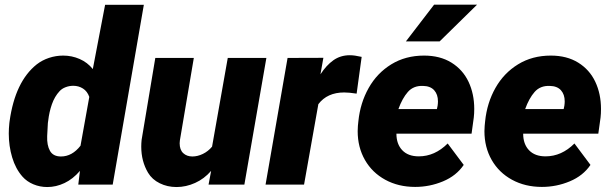

<svg xmlns="http://www.w3.org/2000/svg" viewBox="-20 -770 2549 801"><path d="M306.6 0 313.5 -57.1Q284.2 -22.9 249 -6.3Q213.9 10.3 177.2 10.3Q146.5 10.3 119.1 -1.2Q91.8 -12.7 73.7 -33.2Q44.9 -65.9 30.8 -113.3Q16.6 -160.6 16.6 -212.9Q16.6 -232.9 19 -256.3L20 -264.2Q43 -429.7 133.3 -501.5Q155.8 -519 184.6 -528.6Q213.4 -538.1 243.7 -538.1Q279.8 -538.1 312.3 -523.9Q344.7 -509.8 367.2 -481.9L418.5 -750H580.1L450.2 0ZM179.7 -256.8 176.8 -202.1Q175.3 -164.1 188.5 -140.6Q201.7 -117.2 234.4 -117.2Q280.8 -117.2 315.9 -162.1L352.5 -365.7Q344.2 -389.2 326.2 -400.6Q308.1 -412.1 285.6 -412.1Q269 -412.1 253.7 -406.2Q238.3 -400.4 228.5 -389.6Q208 -367.7 196.5 -335Q185.1 -302.2 181.2 -267.1Z M850.1 0 860.8 -57.1Q832 -23.9 793.9 -6.8Q755.9 10.3 716.3 10.3Q678.2 10.3 646.5 -5.4Q614.7 -21 597.7 -49.3Q569.3 -97.2 569.3 -158.2Q569.3 -171.9 570.8 -186.5L627.9 -528.3H788.6L730.5 -184.6Q729.5 -175.8 729.5 -172.4Q729.5 -145 744.4 -131.1Q759.3 -117.2 782.7 -117.2Q804.2 -117.2 826.4 -127.9Q848.6 -138.7 864.7 -158.2L930.2 -528.3H1091.3L999.5 0Z M1308.1 -335.4 1248.5 0H1087.9L1179.7 -528.3L1329.1 -528.8L1316.9 -460Q1341.3 -497.6 1370.8 -518.6Q1400.4 -539.6 1439.5 -539.6Q1459 -539.6 1488.8 -532.7L1467.8 -379.4Q1436.5 -384.3 1416 -384.3Q1345.2 -384.3 1308.1 -335.4Z M1673.3 -597.2 1791 -750.5H1970.2L1814 -597.2ZM1914.6 -82Q1883.8 -36.6 1828.1 -13.4Q1772.5 9.8 1711.9 9.8Q1642.1 9.8 1587.4 -20Q1532.7 -49.8 1502.4 -102.8Q1472.2 -155.8 1472.2 -222.7Q1472.2 -230.5 1473.1 -245.1L1475.1 -264.2Q1482.9 -340.8 1518.1 -403.1Q1553.2 -465.3 1612.5 -501.7Q1671.9 -538.1 1749 -538.1Q1815.9 -538.1 1863.3 -508.8Q1910.6 -479.5 1934.6 -429Q1958.5 -378.4 1958.5 -315.4Q1958.5 -295.4 1956.5 -279.3L1947.3 -212.4H1633.8Q1633.8 -168.9 1658.2 -143.3Q1682.6 -117.7 1727.1 -117.7Q1793.9 -117.7 1847.7 -171.4ZM1642.1 -314.9H1802.7L1805.7 -329.1Q1807.1 -338.9 1807.1 -347.2Q1807.1 -376 1791.3 -393.6Q1775.4 -411.1 1744.6 -411.6Q1705.1 -413.1 1681.6 -386.5Q1658.2 -359.9 1642.1 -314.9Z M2443.4 -82Q2412.6 -36.6 2356.9 -13.4Q2301.3 9.8 2240.7 9.8Q2170.9 9.8 2116.2 -20Q2061.5 -49.8 2031.2 -102.8Q2001 -155.8 2001 -222.7Q2001 -230.5 2002 -245.1L2003.9 -264.2Q2011.7 -340.8 2046.9 -403.1Q2082 -465.3 2141.4 -501.7Q2200.7 -538.1 2277.8 -538.1Q2344.7 -538.1 2392.1 -508.8Q2439.5 -479.5 2463.4 -429Q2487.3 -378.4 2487.3 -315.4Q2487.3 -295.4 2485.4 -279.3L2476.1 -212.4H2162.6Q2162.6 -168.9 2187 -143.3Q2211.4 -117.7 2255.9 -117.7Q2322.8 -117.7 2376.5 -171.4ZM2170.9 -314.9H2331.5L2334.5 -329.1Q2335.9 -338.9 2335.9 -347.2Q2335.9 -376 2320.1 -393.6Q2304.2 -411.1 2273.4 -411.6Q2233.9 -413.1 2210.4 -386.5Q2187 -359.9 2170.9 -314.9Z"/></svg>

Font: Mardoto Black
Style: Italic
Weight: 900
Italic angle: -12°
Designer: Christian Robertson, Vahan Hovhannisyan
Foundry: Google
Version: Version 1.000